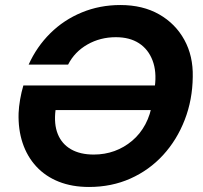

<svg xmlns="http://www.w3.org/2000/svg" viewBox="-20 -732 808 764"><path d="M334 12Q267 12 214 -9Q161 -30 124.5 -69.5Q88 -109 70 -163Q52 -217 54 -282Q55 -307 60 -336Q65 -365 73 -392H622L604 -294H201Q194 -238 210 -198.5Q226 -159 262.5 -138Q299 -117 353 -117Q397 -117 435.5 -131Q474 -145 506 -172Q538 -199 558.5 -237.5Q579 -276 586 -324L596 -387Q604 -447 587 -491.5Q570 -536 533 -560Q496 -584 441 -584Q379 -584 328 -555Q277 -526 251 -475H94Q126 -546 180 -599.5Q234 -653 305.5 -682.5Q377 -712 459 -712Q548 -712 613 -675Q678 -638 713.5 -573.5Q749 -509 747 -426Q746 -335 715 -255Q684 -175 629 -115Q574 -55 499 -21.5Q424 12 334 12Z"/></svg>

Font: DM Sans 20pt ExtraBold
Style: Italic
Weight: 800
Italic angle: -10°
Version: Version 4.004;gftools[0.9.30]